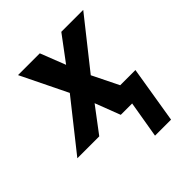

<svg xmlns="http://www.w3.org/2000/svg" viewBox="-195 -655 991 991"><g transform="rotate(-45 300.0 -159.5)"><path d="M371 201 405 0H322L269 -138L165 0H5L216 -266L92 -520H251L305 -382L408 -520H568L357 -254L428 -110H539L488 201Z"/></g></svg>

Font: Iosevka SS04 XBd Ex Obl
Style: Regular
Weight: 800
Width: 7
Italic angle: -9°
Monospace: yes
Designer: Belleve Invis
Foundry: Belleve Invis
Version: Version 19.0.0; ttfautohint (v1.8.4)